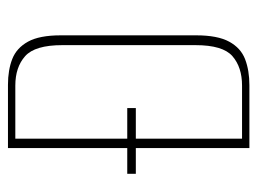

<svg xmlns="http://www.w3.org/2000/svg" viewBox="-100 -530 631 470"><g transform="rotate(-90 215.0 -295.5)"><path d="M87 0V-591H242Q278 -591 305 -580.5Q332 -570 347.5 -542Q363 -514 363 -462V-130Q363 -78 347.5 -49.5Q332 -21 304.5 -10.5Q277 0 241 0ZM24 -278V-299H185V-278ZM110 -18H240Q285 -18 312 -41.5Q339 -65 339 -132V-458Q339 -525 312 -549Q285 -573 240 -573H110Z"/></g></svg>

Font: Alumni Sans SC Thin
Style: Regular
Weight: 100
Designer: Robert E. Leuschke
Foundry: Robert E. Leuschke
Version: Version 1.018